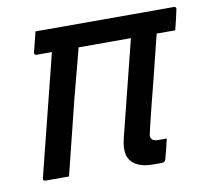

<svg xmlns="http://www.w3.org/2000/svg" viewBox="-66 -605 747 687"><g transform="rotate(-10 308.0 -261.0)"><path d="M501 -73Q497 -54 492.5 -37Q488 -20 483 -1Q480 10 469 10H437Q384 10 359.5 -16.5Q335 -43 350 -102Q372 -188 393.5 -275.5Q415 -363 437 -449H247L240 -422Q230 -385 220 -346Q210 -307 199 -266Q183 -202 166.5 -135Q150 -68 133 0H48Q37 0 40 -11Q67 -120 95 -230Q123 -340 150 -449H95Q84 -449 87 -460Q92 -480 96 -496Q100 -512 105 -532H607Q618 -532 615 -521Q611 -501 607 -485Q603 -469 598 -449H531L526 -431Q517 -393 507 -354Q497 -315 487 -274Q477 -235 467 -195.5Q457 -156 448 -118Q445 -106 443.5 -97Q442 -88 446 -82Q452 -73 471 -73Z"/></g></svg>

Font: Recursive Mn Lnr St
Style: Italic
Weight: 400
Italic angle: -15°
Monospace: yes
Version: Version 1.079;hotconv 1.0.112;makeotfexe 2.5.65598; ttfautoh